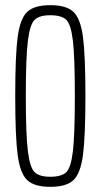

<svg xmlns="http://www.w3.org/2000/svg" viewBox="-20 -716 390 744"><path d="M39 -344Q39 -502 48.5 -573Q58 -644 85.5 -670Q113 -696 175 -696Q237 -696 264.5 -670Q292 -644 301.5 -573Q311 -502 311 -344Q311 -186 301.5 -115Q292 -44 264.5 -18Q237 8 175 8Q113 8 85.5 -18Q58 -44 48.5 -115Q39 -186 39 -344ZM270 -344Q270 -494 262.5 -558Q255 -622 236.5 -639.5Q218 -657 175 -657Q133 -657 114.5 -639.5Q96 -622 88 -557.5Q80 -493 80 -344Q80 -195 88 -130.5Q96 -66 114.5 -48.5Q133 -31 175 -31Q218 -31 236.5 -48.5Q255 -66 262.5 -130Q270 -194 270 -344Z"/></svg>

Font: Saira Ultra Condensed ExLight
Style: Regular
Weight: 200
Width: 1
Designer: Hector Gatti with collaboration of the Omnibus-Type team
Foundry: Omnibus-Type
Version: Version 1.001; ttfautohint (v1.8)